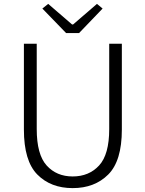

<svg xmlns="http://www.w3.org/2000/svg" viewBox="-20 -955 748 988"><path d="M103 -288V-730H169V-291Q169 -160 220 -103.5Q271 -47 354 -47Q438 -47 490 -103.5Q542 -160 542 -291V-730H607V-288Q607 -127 537 -57Q467 13 354 13Q241 13 172 -57Q103 -127 103 -288ZM228 -935 351 -829H356L479 -935L508 -911L387 -785H320L198 -911Z"/></svg>

Font: 寒蝉端黑体 Light
Style: Regular
Weight: 300
Designer: ChillDuanSans {Warren2060}; 
Source Han Sans {Ryoko NISHIZUKA 西塚涼子 (kana, bopomofo & ideographs); Paul D. Hunt (Latin, G
Foundry: ChillType&Adobe
Version: Version 1.300;Glyphs 3.3 (3306)